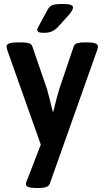

<svg xmlns="http://www.w3.org/2000/svg" viewBox="-20 -738 521 965"><path d="M201 -573Q181 -573 174 -577Q167 -581 167 -588Q167 -593 170.5 -599Q174 -605 179 -615L219 -689Q228 -705 241.5 -711.5Q255 -718 296 -718Q347 -718 347 -701Q347 -687 326 -663L270 -601Q254 -585 238 -579Q222 -573 201 -573ZM161 207Q110 207 110 187Q110 184 111 180.5Q112 177 115 170L185 -11L16 -488Q15 -493 14 -497Q13 -501 13 -505Q13 -525 68 -525H91Q111 -525 124.5 -521Q138 -517 142 -506L216 -291Q222 -271 230 -238.5Q238 -206 245 -177H248Q255 -206 263.5 -239Q272 -272 278 -291L351 -506Q355 -517 368.5 -521Q382 -525 402 -525H419Q472 -525 472 -505Q472 -498 469 -488L230 186Q226 197 212 202Q198 207 177 207Z"/></svg>

Font: Asap SemiBold
Style: Regular
Weight: 600
Designer: Pablo Cosgaya
Foundry: Omnibus-Type
Version: Version 3.001; ttfautohint (v1.8.3)